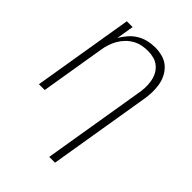

<svg xmlns="http://www.w3.org/2000/svg" viewBox="-218 -624 936 936"><g transform="rotate(45 250.0 -156.5)"><path d="M299 215 386 -311Q390 -332 391 -353.5Q392 -375 388.5 -396Q385 -417 376 -435Q367 -453 351.5 -466.5Q336 -480 316 -485.5Q296 -491 274 -491Q254 -491 234 -487Q214 -483 195 -472.5Q176 -462 160.5 -446Q145 -430 134.5 -411.5Q124 -393 117.5 -373Q111 -353 108 -333L53 0H13L99 -520H139L124 -430Q137 -452 154 -471.5Q171 -491 193 -504Q215 -517 239 -522.5Q263 -528 287 -528Q314 -528 339 -521Q364 -514 382.5 -497.5Q401 -481 412.5 -458.5Q424 -436 428 -410.5Q432 -385 431 -358Q430 -331 425 -305L339 215Z"/></g></svg>

Font: Iosevka Extralight Oblique
Style: Regular
Weight: 200
Italic angle: -9°
Monospace: yes
Designer: Belleve Invis
Foundry: Belleve Invis
Version: Version 32.5.0; ttfautohint (v1.8.4)